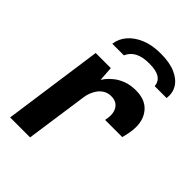

<svg xmlns="http://www.w3.org/2000/svg" viewBox="-214 -828 925 925"><g transform="rotate(45 248.5 -365.5)"><path d="M29 0 101 -511H204L209 -436Q211 -440 221.5 -453.5Q232 -467 251.5 -483Q271 -499 299.5 -510Q328 -521 366 -521Q427 -521 459 -486Q491 -451 491 -397Q491 -375 486.5 -352Q482 -329 478 -315H361Q363 -324 364 -334Q365 -344 365 -350Q365 -367 358.5 -382.5Q352 -398 338 -407.5Q324 -417 301 -417Q280 -417 264 -408Q248 -399 237 -384.5Q226 -370 219 -352Q212 -334 210 -315L165 0ZM126 -599Q131 -637 156.5 -666.5Q182 -696 224.5 -713.5Q267 -731 325 -731Q386 -731 425.5 -713.5Q465 -696 483 -666.5Q501 -637 496 -599H415Q412 -629 389 -643.5Q366 -658 320 -658Q274 -658 246 -643.5Q218 -629 205 -599Z"/></g></svg>

Font: Chivo Medium SemiBold
Style: Italic
Weight: 600
Italic angle: -8.05°
Version: Version 2.002